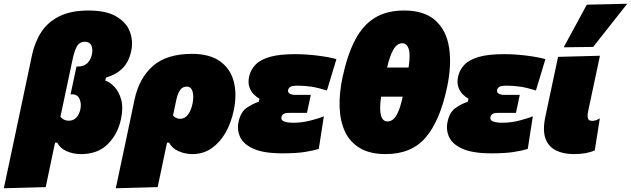

<svg xmlns="http://www.w3.org/2000/svg" viewBox="-78 -805 3362 1023"><path d="M-57.5 198Q-46.5 146 -35.5 94Q-24.5 42 -11 -21L93 -513.5Q108 -583 143.2 -636Q178.5 -689 239.8 -719Q301 -749 393 -749Q488.5 -749 542.2 -717Q596 -685 614.2 -635.5Q632.5 -586 621 -532.5Q608.5 -474.5 574.8 -441Q541 -407.5 486.5 -391.5L483 -375.5Q508 -367.5 532 -342Q556 -316.5 567.8 -274.2Q579.5 -232 567 -172.5Q550.5 -91.5 497 -37.8Q443.5 16 354 16Q312.5 16 277.5 0.8Q242.5 -14.5 226.5 -45H215.5L207.5 -8Q196.5 45 186.5 92.5Q176.5 140 165.5 192ZM289.5 -162Q313 -162 328.8 -178.5Q344.5 -195 350.5 -224Q356.5 -253 345.8 -277.8Q335 -302.5 305.5 -302.5H298L329.5 -450.5H338Q369 -450.5 387.5 -468.5Q406 -486.5 412 -516Q417.5 -544 408.5 -563.2Q399.5 -582.5 375 -582.5Q345 -582.5 331.5 -557Q318 -531.5 310.5 -496.5L244 -183Q249 -175.5 260.5 -168.8Q272 -162 289.5 -162Z M539 198Q550 146 561 94Q572 42 585.5 -21L638.5 -273Q662.5 -387.5 736 -452.8Q809.5 -518 945 -518Q1039 -518 1094.2 -478.5Q1149.5 -439 1167.5 -370.8Q1185.5 -302.5 1167 -215Q1153.5 -150.5 1123.8 -98.2Q1094 -46 1049.5 -15Q1005 16 947 16Q909 16 874 0.8Q839 -14.5 823 -45H812L804 -8Q793 45 783 92.5Q773 140 762 192ZM881.5 -172Q907 -172 923.8 -194.5Q940.5 -217 948 -253.5Q955.5 -290.5 948 -317Q940.5 -343.5 916.5 -343.5Q894 -343.5 881 -324.2Q868 -305 860.5 -269L844 -190Q848.5 -182.5 859.5 -177.2Q870.5 -172 881.5 -172Z M1427 12Q1327.5 12 1273.5 -12Q1219.5 -36 1201.8 -74.2Q1184 -112.5 1193 -155.5Q1204 -207 1234.2 -228.8Q1264.5 -250.5 1301 -263L1304.5 -279Q1289 -287.5 1273.8 -302.8Q1258.5 -318 1250.5 -341.5Q1242.5 -365 1249.5 -397.5Q1257.5 -433.5 1283 -460.2Q1308.5 -487 1359.8 -501.8Q1411 -516.5 1494.5 -516.5Q1550.5 -516.5 1611.8 -509Q1673 -501.5 1714.5 -490L1664 -323Q1614 -338.5 1578.8 -343.5Q1543.5 -348.5 1509.5 -348.5Q1477.5 -348.5 1468.5 -342Q1459.5 -335.5 1457 -325.5Q1454.5 -312.5 1466 -306Q1477.5 -299.5 1494.5 -299.5H1578L1557.5 -203.5H1462.5Q1441 -203.5 1432.5 -197.5Q1424 -191.5 1421.5 -181.5Q1418 -165.5 1435 -158.2Q1452 -151 1485 -151Q1530.5 -151 1576.5 -162.8Q1622.5 -174.5 1647.5 -185.5L1620.5 -11.5Q1590 -2 1544.5 5Q1499 12 1427 12Z M1977 16Q1893.5 16 1840 -15.8Q1786.5 -47.5 1760.2 -103.8Q1734 -160 1731.5 -234.2Q1729 -308.5 1747 -393Q1772.5 -512 1813.5 -591Q1854.5 -670 1918.2 -709.5Q1982 -749 2075 -749Q2183.5 -749 2242.2 -695.8Q2301 -642.5 2315 -550Q2329 -457.5 2304 -340Q2266 -161 2190.2 -72.5Q2114.5 16 1977 16ZM2065.5 -574.5Q2037.5 -574.5 2018.2 -541.2Q1999 -508 1984.5 -445H2099Q2109.5 -515 2099.5 -544.8Q2089.5 -574.5 2065.5 -574.5ZM1987 -158Q2015.5 -158 2035 -191.8Q2054.5 -225.5 2067.5 -290H1952.5Q1933.5 -158 1987 -158Z M2540.5 12Q2441 12 2387 -12Q2333 -36 2315.2 -74.2Q2297.5 -112.5 2306.5 -155.5Q2317.5 -207 2347.8 -228.8Q2378 -250.5 2414.5 -263L2418 -279Q2402.5 -287.5 2387.2 -302.8Q2372 -318 2364 -341.5Q2356 -365 2363 -397.5Q2371 -433.5 2396.5 -460.2Q2422 -487 2473.2 -501.8Q2524.5 -516.5 2608 -516.5Q2664 -516.5 2725.2 -509Q2786.5 -501.5 2828 -490L2777.5 -323Q2727.5 -338.5 2692.2 -343.5Q2657 -348.5 2623 -348.5Q2591 -348.5 2582 -342Q2573 -335.5 2570.5 -325.5Q2568 -312.5 2579.5 -306Q2591 -299.5 2608 -299.5H2691.5L2671 -203.5H2576Q2554.5 -203.5 2546 -197.5Q2537.5 -191.5 2535 -181.5Q2531.5 -165.5 2548.5 -158.2Q2565.5 -151 2598.5 -151Q2644 -151 2690 -162.8Q2736 -174.5 2761 -185.5L2734 -11.5Q2703.5 -2 2658 5Q2612.5 12 2540.5 12Z M2978.5 16Q2925 16 2885.2 -3Q2845.5 -22 2828.8 -65.8Q2812 -109.5 2828 -184.5Q2834.5 -214 2838.5 -233.8Q2842.5 -253.5 2847.5 -276.5Q2863.5 -350.5 2874 -400.8Q2884.5 -451 2895.5 -502L3118.5 -508Q3101.5 -426.5 3086.5 -357Q3071.5 -287.5 3061.5 -240L3055.5 -211.5Q3051 -190 3054.2 -175.5Q3057.5 -161 3077.5 -161Q3086.5 -161 3095.8 -163.8Q3105 -166.5 3118 -174.5L3091 -4Q3071 5.5 3043 10.8Q3015 16 2978.5 16ZM2925.5 -553Q2956.5 -610 2987.2 -666.8Q3018 -723.5 3048.5 -780L3264 -785Q3217 -725 3171.2 -667.5Q3125.5 -610 3082.5 -555Z"/></svg>

Font: Commissioner Black
Style: Italic
Weight: 900
Italic angle: -12°
Designer: Kostas Bartsokas
Foundry: Kostas Bartsokas
Version: Version 1.000; ttfautohint (v1.8.3)